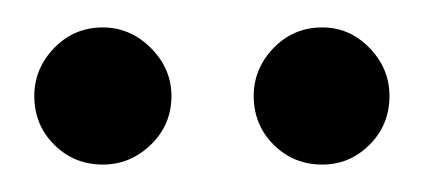

<svg xmlns="http://www.w3.org/2000/svg" viewBox="-20 -691 308 140"><path d="M215 -571Q194 -571 179.5 -585.5Q165 -600 165 -621Q165 -641 179.5 -656Q194 -671 215 -671Q235 -671 249.5 -656Q264 -641 264 -621Q264 -600 249.5 -585.5Q235 -571 215 -571ZM55 -571Q34 -571 19.5 -585.5Q5 -600 5 -621Q5 -641 19.5 -656Q34 -671 55 -671Q75 -671 90 -656Q105 -641 105 -621Q105 -600 90 -585.5Q75 -571 55 -571Z"/></svg>

Font: DM Sans 10pt
Style: Regular
Weight: 400
Version: Version 4.004;gftools[0.9.30]